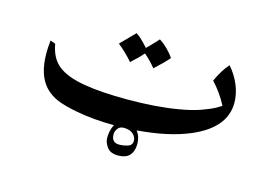

<svg xmlns="http://www.w3.org/2000/svg" viewBox="-68 -460 968 693"><g transform="rotate(15 416.0 -113.0)"><path d="M314 -282Q352 -320 366 -335Q385 -323 412 -292Q442 -322 453 -335Q469 -325 484.5 -309.5Q500 -294 509 -280Q490 -258 457 -228Q438 -252 414 -272Q398 -253 370 -228Q344 -258 314 -282ZM772 -183Q772 -89 651 -38Q573 -5 457 4Q472 24 472 51Q472 72 463 87Q450 109 415 109Q386 109 373.5 91.5Q361 74 361 58Q361 28 373 7Q298 7 233 -5Q185 -14 157 -25.5Q129 -37 109 -58Q70 -99 70 -182Q70 -204 73 -229L92 -222Q101 -169 134.5 -143Q168 -117 233 -106Q295 -95 396 -95Q502 -95 584 -109Q632 -117 665 -129Q698 -141 715.5 -151Q733 -161 733 -162Q711 -205 677 -241Q696 -283 720 -310Q744 -283 758 -249.5Q772 -216 772 -183ZM457 43Q457 29 445 18Q433 7 410 7Q395 7 387.5 17.5Q380 28 380 39Q380 70 409 70Q424 70 440.5 65Q457 60 457 43Z"/></g></svg>

Font: Mirza
Style: Regular
Weight: 400
Designer: Arabic design by Kourosh Beigpour, Latin design by Eduardo Tunni, engineering by Lasse Fister
Version: Version 1.000